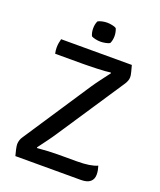

<svg xmlns="http://www.w3.org/2000/svg" viewBox="-155 -950 870 1045"><g transform="rotate(20 280.0 -427.0)"><path d="M318 -495Q334 -519 354.5 -546.2Q375 -573.5 396.5 -602L393.5 -605Q382 -603 360.5 -601.5Q339 -600 314.8 -599.2Q290.5 -598.5 269.2 -598Q248 -597.5 237 -597.5H74.5Q72.5 -606 71.5 -614.8Q70.5 -623.5 70.5 -631.5Q70.5 -645.5 72.5 -657.8Q74.5 -670 78 -683H487.5Q493.5 -660.5 496.8 -648.2Q500 -636 501 -629.2Q502 -622.5 502 -617.5Q502 -608 498.8 -598Q495.5 -588 488 -576L234 -193.5Q218 -169 196.5 -139.8Q175 -110.5 155.5 -84.5L158.5 -81.5Q190 -84.5 221.8 -86Q253.5 -87.5 276 -87.5H385Q425 -87.5 454.5 -92Q484 -96.5 503.5 -105.5Q507 -95 509.5 -82.2Q512 -69.5 512 -56.5Q512 -29.5 494.5 -14.8Q477 0 441 0H61.5Q55.5 -22 53 -34Q50.5 -46 49.5 -52.5Q48.5 -59 48.5 -64.5Q48.5 -75 51.8 -86.5Q55 -98 62.5 -108.5ZM221.5 -798.5Q221.5 -823 230.5 -841.5Q239.5 -847 254.5 -850.2Q269.5 -853.5 283.5 -853.5Q296.5 -853.5 312.8 -850.2Q329 -847 336.5 -841.5Q340.5 -833 343 -821Q345.5 -809 345.5 -798.5Q345.5 -773.5 336.5 -755Q329.5 -750 313 -746.8Q296.5 -743.5 283.5 -743.5Q269.5 -743.5 254.2 -746.8Q239 -750 230.5 -755Q221.5 -773.5 221.5 -798.5Z"/></g></svg>

Font: Signika Negative Light
Style: Regular
Weight: 400
Version: Version 2.001